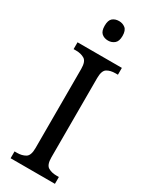

<svg xmlns="http://www.w3.org/2000/svg" viewBox="-235 -974 811 1024"><g transform="rotate(30 170.5 -461.5)"><path d="M34 0V-42H50Q79 -42 100.5 -54.5Q122 -67 122 -113V-601Q122 -647 100.5 -659.5Q79 -672 50 -672H34V-714H307V-672H292Q261 -672 240.5 -659.5Q220 -647 220 -601V-113Q220 -67 241 -54.5Q262 -42 292 -42H307V0ZM170 -803Q146 -803 130.5 -816.5Q115 -830 115 -863Q115 -897 130.5 -910Q146 -923 170 -923Q192 -923 208.5 -910Q225 -897 225 -863Q225 -830 208.5 -816.5Q192 -803 170 -803Z"/></g></svg>

Font: Noto Serif Sinhala SemiCondensed
Style: Regular
Weight: 400
Width: 4
Designer: Jelle Bosma - Monotype Design Team
Foundry: Monotype Imaging Inc.
Version: Version 2.007; ttfautohint (v1.8.4.7-5d5b)